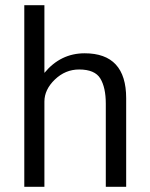

<svg xmlns="http://www.w3.org/2000/svg" viewBox="-20 -715 574 735"><path d="M150 0H73V-695H150V-436Q212 -511 304 -511Q463 -511 463 -339V0H385V-318Q385 -380 364 -414.5Q343 -449 283 -449Q230 -449 190 -410.5Q150 -372 150 -326Z"/></svg>

Font: BreeCF
Style: Light
Weight: 300
Designer: Veronika Burian, Jos Scaglione
Foundry: TypeTogether
Version: Version 0.0.2